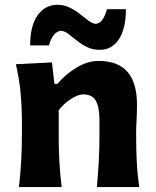

<svg xmlns="http://www.w3.org/2000/svg" viewBox="-20 -760 632 780"><path d="M57 0Q63 -53.5 66 -103.8Q69 -154 69 -216V-266Q69 -323 63.8 -381.2Q58.5 -439.5 44.5 -499L191 -506.5L201 -419.5H213.5Q244 -456.5 289.5 -484.5Q335 -512.5 381 -512.5Q536.5 -512.5 536.5 -335.5Q536.5 -302.5 534.8 -272Q533 -241.5 533 -216Q533 -154 535.5 -103.8Q538 -53.5 546 0H373.5Q378.5 -53.5 381.2 -102.8Q384 -152 384 -208V-271.5Q384 -324.5 369.5 -350.5Q355 -376.5 317.5 -376.5Q297 -376.5 267.2 -357.2Q237.5 -338 218.5 -312V-208Q218.5 -152 221.2 -102.8Q224 -53.5 230.5 0ZM385.5 -557.5Q356.5 -557.5 333.8 -568.8Q311 -580 292.5 -595Q274 -610 258.2 -622Q242.5 -634 227.5 -635Q210 -633 197.5 -616.5Q185 -600 179 -575.5H102.5Q102.5 -655 132.8 -697.8Q163 -740.5 213.5 -740.5Q240.5 -740.5 263.2 -729.2Q286 -718 304.8 -703Q323.5 -688 339.2 -676.2Q355 -664.5 369 -663Q386 -665 397 -681.2Q408 -697.5 414.5 -722.5H491.5Q491.5 -643 462.8 -600.2Q434 -557.5 385.5 -557.5Z"/></svg>

Font: Commissioner Flair
Style: Bold
Weight: 700
Designer: Kostas Bartsokas
Foundry: Kostas Bartsokas
Version: Version 1.000; ttfautohint (v1.8.3)